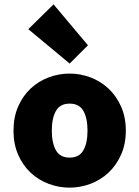

<svg xmlns="http://www.w3.org/2000/svg" viewBox="-20 -850 640 882"><path d="M300 12Q250 12 203.5 -5.5Q157 -23 121 -56.5Q85 -90 63.5 -139Q42 -188 42 -250Q42 -312 63.5 -361Q85 -410 121 -443.5Q157 -477 203.5 -494.5Q250 -512 300 -512Q349 -512 395.5 -494.5Q442 -477 478 -443.5Q514 -410 536 -361Q558 -312 558 -250Q558 -188 536 -139Q514 -90 478 -56.5Q442 -23 395.5 -5.5Q349 12 300 12ZM300 -126Q344 -126 363 -159.5Q382 -193 382 -250Q382 -307 363 -340.5Q344 -374 300 -374Q256 -374 237 -340.5Q218 -307 218 -250Q218 -193 237 -159.5Q256 -126 300 -126ZM300 -558 110 -716 226 -830 384 -642Z"/></svg>

Font: Source Code Pro Black
Style: Regular
Weight: 900
Monospace: yes
Designer: Paul D. Hunt, Teo Tuominen
Foundry: Adobe Systems Incorporated
Version: Version 2.030;PS 1.000;hotconv 16.6.51;makeotf.lib2.5.65220